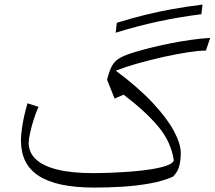

<svg xmlns="http://www.w3.org/2000/svg" viewBox="-20 -825 951 850"><path d="M910.6 -657.2Q869.1 -654.8 824.5 -648.4Q779.8 -642.1 735.6 -633.3Q691.4 -624.5 651.6 -614.7Q611.8 -605 580.1 -595.2Q538.1 -583 514.6 -570.6Q491.2 -558.1 478.5 -537.8Q465.8 -517.6 456.1 -480L454.1 -471.7L487.3 -388.7L527.3 -405.8Q625.5 -331.1 681.4 -263.9Q737.3 -196.8 749.5 -115.2Q745.1 -101.6 718.3 -92Q691.4 -82.5 650.4 -75.9Q609.4 -69.3 562.5 -65.7Q515.6 -62 470.7 -60.3Q425.8 -58.6 391.1 -58.6Q297.9 -58.6 234.4 -74.2Q170.9 -89.8 138.9 -119.9Q106.9 -149.9 106.9 -193.4Q106.9 -207 113 -235.4Q119.1 -263.7 129.2 -295.7Q139.2 -327.6 150.4 -352.1L101.6 -367.7Q87.4 -318.8 80.1 -275.1Q72.8 -231.4 72.8 -202.6Q72.8 -151.4 91.6 -112.5Q110.4 -73.7 150.1 -47.4Q189.9 -21 251.7 -7.8Q313.5 5.4 398.9 5.4Q456.1 5.4 519 1.7Q582 -2 641.4 -12.5Q700.7 -22.9 746.1 -43Q767.1 -64.5 773.7 -90.1Q780.3 -115.7 780.3 -147.5Q780.3 -188 750.2 -244.4Q720.2 -300.8 656.7 -368.9Q593.3 -437 492.7 -512.2Q535.2 -528.8 590.3 -544.4Q645.5 -560.1 702.9 -572.8Q760.3 -585.4 810.3 -593.3Q860.4 -601.1 891.6 -601.1ZM871.6 -762.2 876.5 -804.7Q806.2 -795.9 744.1 -784.9Q682.1 -773.9 622.1 -759Q562 -744.1 497.1 -724.1L492.2 -680.2Q589.8 -710.4 682.6 -730.2Q775.4 -750 871.6 -762.2Z"/></svg>

Font: Pinar VF
Style: Regular
Weight: 300
Designer: Amin Abedi
Version: Version 2.000